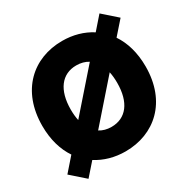

<svg xmlns="http://www.w3.org/2000/svg" viewBox="-180 -930 1108 1131"><g transform="rotate(-30 373.5 -364.0)"><path d="M373 11.7C570.3 11.7 724.6 -123 724.6 -363.3C724.6 -457 701.2 -535.2 660.6 -595.2L740.2 -685.5L645 -769.5L570.3 -684.1C514.2 -720.2 446.8 -739.3 373 -739.3C175.3 -739.3 22 -604 22 -363.3C22 -270 45.4 -191.9 85.9 -132.3L6.8 -42L102.1 42L176.8 -43C232.4 -7.3 299.8 11.7 373 11.7ZM373 -154.8C342.3 -154.8 315.9 -162.1 293.5 -176.3L523.9 -439C528.8 -416 531.2 -391.1 531.2 -363.3C531.2 -231.4 472.7 -154.8 373 -154.8ZM215.3 -363.3C215.3 -495.6 274.4 -572.8 373 -572.8C403.8 -572.8 431.2 -565.4 453.6 -551.3L222.7 -288.1C217.8 -310.5 215.3 -335.9 215.3 -363.3Z"/></g></svg>

Font: Raveo Display Display ExtraBold
Style: Regular
Weight: 800
Designer: Jakub Foglar, Rasmus Andersson (Inter)
Foundry: Jakubfoglar.com
Version: Version 1.100;Glyphs 3.2.3 (3260)